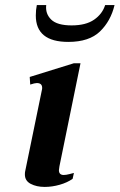

<svg xmlns="http://www.w3.org/2000/svg" viewBox="-20 -726 471 756"><path d="M121 -665Q121 -687 125 -706H162Q158 -672 181.5 -649Q205 -626 262 -626Q318 -626 350.5 -648.5Q383 -671 394 -706H431Q416 -643 373.5 -602Q331 -561 249 -561Q121 -561 121 -665ZM78 -39Q78 -47 79 -51L145 -372Q146 -375 146 -380Q146 -399 125 -399Q117 -399 99 -393L97 -423L271 -477H297L214 -71Q212 -59 212 -56Q212 -37 231 -37Q240 -37 253.5 -40.5Q267 -44 271 -45L266 -22Q245 -7 215 1.5Q185 10 156 10Q124 10 101 -2Q78 -14 78 -39Z"/></svg>

Font: Taviraj SemiBold
Style: Italic
Weight: 600
Italic angle: -12°
Designer: Katatrad Team
Foundry: CadsonDemak
Version: Version 1.001